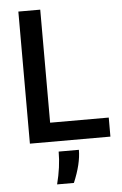

<svg xmlns="http://www.w3.org/2000/svg" viewBox="-59 -701 605 956"><g transform="rotate(-5 243.5 -223.0)"><path d="M69.8 0V-660.2H179.2V-95.2H472.2V0ZM187 213.9Q209 128.9 209 51.8H310.1Q310.1 121.6 271 213.9Z"/></g></svg>

Font: Bricolage Grotesque Medium
Style: Regular
Weight: 500
Designer: Mathieu Triay
Foundry: Atelier Triay
Version: Version 1.000;gftools[0.9.30]